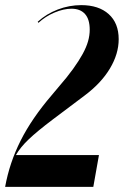

<svg xmlns="http://www.w3.org/2000/svg" viewBox="-51 -729 496 749"><path d="M96 -644Q130 -675 174.5 -692Q219 -709 266 -709Q334 -709 373 -674Q412 -639 412 -576Q412 -519 378 -462Q344 -405 280 -357L155 -263Q94 -217 61 -185.5Q28 -154 11 -124H335L313 0H-31Q-14 -94 29.5 -180.5Q73 -267 151 -358L177 -389Q211 -428 234 -460Q257 -492 271.5 -518.5Q286 -545 292.5 -568Q299 -591 299 -613Q299 -654 280.5 -674.5Q262 -695 228 -695Q197 -695 161.5 -680Q126 -665 99 -640Z"/></svg>

Font: Moniqa Black Ita Display
Style: Italic
Weight: 900
Italic angle: -10°
Designer: Rajesh Rajput
Foundry: Rajesh Rajput
Version: Version 1.000